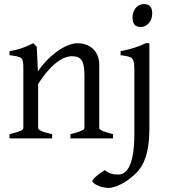

<svg xmlns="http://www.w3.org/2000/svg" viewBox="-20 -682 850 946"><path d="M469 -51V-362C469 -436 417 -469 361 -469C301 -469 214 -403 167 -330L161 -452L144 -469C101 -447 63 -435 27 -430V-410C90 -402 95 -400 95 -347V-51C95 -39 70 -32 27 -21V0H237V-21C176 -34 168 -45 168 -51V-268C239 -380 300 -405 333 -405C381 -405 396 -383 396 -309V-51C396 -39 356 -28 327 -21V0H537V-21C506 -29 469 -39 469 -51ZM633 -596C633 -567 644 -549 674 -549C704 -549 730 -577 730 -616C730 -647 716 -662 689 -662C655 -662 633 -631 633 -596ZM642 -327V-21C642 150 595 178 564 178C535 178 514 172 497 156C474 169 435 199 435 210C435 222 476 244 516 244C537 244 584 228 623 195C664 163 716 116 716 -48V-469H698L668 -456C643 -446 604 -435 574 -430V-410C640 -402 642 -396 642 -327Z"/></svg>

Font: Temporarium
Style: Regular
Weight: 400
Version: Version 1.1